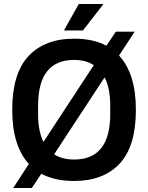

<svg xmlns="http://www.w3.org/2000/svg" viewBox="-20 -891 739 958"><path d="M299 -739 373 -871H493L494 -868L394 -739ZM46 47 124 -73Q84 -116 62.5 -183.5Q41 -251 41 -343Q41 -525 122.5 -611.5Q204 -698 350 -698Q445 -698 511 -663L558 -733H652L574 -614Q615 -570 636.5 -502.5Q658 -435 658 -343Q658 -161 577 -74.5Q496 12 350 12Q253 12 186 -24L139 47ZM170 -322Q170 -236 197 -183L448 -566Q408 -592 350 -592Q170 -592 170 -364ZM350 -95Q530 -95 530 -322V-364Q530 -451 502 -505L250 -121Q290 -95 350 -95Z"/></svg>

Font: Archivo SemiCondensed SemiBold
Style: Regular
Weight: 600
Width: 4
Designer: Hector Gatti
Foundry: Omnibus-Type
Version: Version 2.001; ttfautohint (v1.8.3)